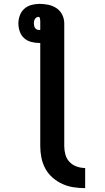

<svg xmlns="http://www.w3.org/2000/svg" viewBox="-20 -755 540 992"><path d="M420 217Q390 217 360 212.5Q330 208 302.5 195.5Q275 183 252 163Q229 143 214.5 116.5Q200 90 194 60Q188 30 188 0V-533Q187 -533 185.5 -533Q184 -533 183 -533Q162 -533 141 -538.5Q120 -544 104.5 -558Q89 -572 82 -592.5Q75 -613 75 -634Q75 -655 82.5 -675.5Q90 -696 106 -710Q122 -724 143 -729.5Q164 -735 185 -735Q208 -735 231 -730Q254 -725 273 -712Q292 -699 302 -678Q312 -657 312 -634V0Q312 22 318 44Q324 66 339.5 82Q355 98 376.5 105.5Q398 113 420 113ZM183 -600Q184 -600 185.5 -600Q187 -600 188 -601V-634Q188 -639 188 -643.5Q188 -648 187.5 -653Q187 -658 185.5 -663Q184 -668 179 -668Q173 -668 168 -664.5Q163 -661 160 -656Q157 -651 156 -645.5Q155 -640 155 -634Q155 -628 156.5 -621.5Q158 -615 161.5 -610Q165 -605 170.5 -602.5Q176 -600 183 -600Z"/></svg>

Font: Iosevka Slab Extrabold
Style: Regular
Weight: 800
Monospace: yes
Designer: Belleve Invis
Foundry: Belleve Invis
Version: Version 11.1.1; ttfautohint (v1.8.3)